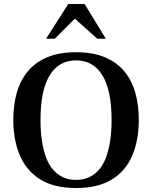

<svg xmlns="http://www.w3.org/2000/svg" viewBox="-20 -935 766 967"><path d="M363 12Q252 12 182.5 -31.5Q113 -75 80 -152.5Q47 -230 47 -331Q47 -407 65 -469.5Q83 -532 121.5 -577.5Q160 -623 220 -647.5Q280 -672 363 -672Q446 -672 506 -647.5Q566 -623 604.5 -577.5Q643 -532 661 -469.5Q679 -407 679 -331Q679 -230 646.5 -152.5Q614 -75 544 -31.5Q474 12 363 12ZM363 -29Q398 -29 426.5 -41.5Q455 -54 477 -78.5Q499 -103 513 -139.5Q527 -176 534.5 -224Q542 -272 542 -331Q542 -405 530.5 -461Q519 -517 496.5 -554.5Q474 -592 440.5 -611.5Q407 -631 363 -631Q319 -631 285.5 -611.5Q252 -592 229.5 -554.5Q207 -517 195.5 -461Q184 -405 184 -331Q184 -272 191.5 -224Q199 -176 213 -139.5Q227 -103 249 -78.5Q271 -54 299.5 -41.5Q328 -29 363 -29ZM212 -740 324 -915H406L513 -740H470L357 -841L256 -740Z"/></svg>

Font: Frank Ruhl Libre Medium
Style: Regular
Weight: 500
Designer: Yanek Iontef
Foundry: Fontef
Version: Version 6.004